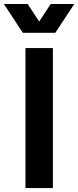

<svg xmlns="http://www.w3.org/2000/svg" viewBox="-69 -950 395 970"><path d="M59.6 -707H198.2V0H59.6ZM70.8 -929.7 128.9 -841.3 187 -929.7H306.2L210.4 -784.2H46.4L-49.3 -929.7Z"/></svg>

Font: Wanted Sans
Style: Bold
Weight: 700
Designer: Original Design by Kil Hyung-jin and Kang Hanbin, Wanted Lab, Inc; Hangeul from Source Han Sans by Jang Soo-young and Ka
Foundry: Wanted Lab, Inc.
Version: Version 1.000